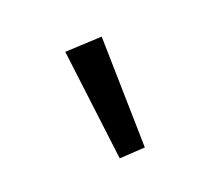

<svg xmlns="http://www.w3.org/2000/svg" viewBox="-53 -897 415 369"><g transform="rotate(30 154.5 -712.5)"><path d="M87 -805.3 265.3 -662.3 234 -620 41 -745Z"/></g></svg>

Font: Bitter Thin
Style: Regular
Weight: 100
Designer: Sol Matas, and Bitter project Authors
Foundry: Sol Matas
Version: Version 2.002